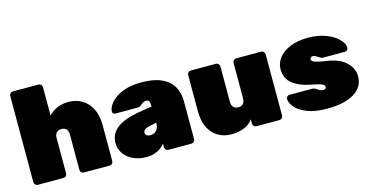

<svg xmlns="http://www.w3.org/2000/svg" viewBox="-74 -1055 2719 1410"><g transform="rotate(-15 1285.5 -350.0)"><path d="M267 0H72Q61 0 53 -8Q45 -16 45 -27V-683Q45 -694 53 -702Q61 -710 72 -710H267Q278 -710 286 -702Q294 -694 294 -683V-468Q321 -497 360.5 -513.5Q400 -530 446 -530Q499 -530 544 -505.5Q589 -481 617 -429.5Q645 -378 645 -303V-27Q645 -16 637 -8Q629 0 618 0H422Q411 0 403 -8Q395 -16 395 -27V-296Q395 -323 382 -337Q369 -351 345 -351Q321 -351 307.5 -337Q294 -323 294 -296V-27Q294 -16 286 -8Q278 0 267 0Z M1027 -339Q1027 -369 1022 -379.5Q1017 -390 997 -390Q986 -390 978 -386Q970 -382 961 -374Q952 -366 945.5 -362Q939 -358 928 -358H758Q749 -358 742.5 -363.5Q736 -369 736 -378Q736 -407 764.5 -443Q793 -479 852.5 -504.5Q912 -530 999 -530Q1133 -530 1200 -474Q1267 -418 1267 -314V-27Q1267 -16 1259 -8Q1251 0 1240 0H1065Q1054 0 1046 -8Q1038 -16 1038 -27V-55Q1016 -25 979 -7.5Q942 10 896 10Q840 10 795.5 -11Q751 -32 726.5 -68Q702 -104 702 -149Q702 -284 921 -322ZM971 -203Q927 -193 927 -166Q927 -154 937 -146Q947 -138 965 -138Q995 -138 1012.5 -157.5Q1030 -177 1030 -216Z M1374 -520H1565Q1576 -520 1584 -512Q1592 -504 1592 -493V-224Q1592 -197 1605 -183Q1618 -169 1642 -169Q1666 -169 1679 -183Q1692 -197 1692 -224V-493Q1692 -504 1700 -512Q1708 -520 1719 -520H1909Q1920 -520 1928 -512Q1936 -504 1936 -493V-27Q1936 -16 1928 -8Q1920 0 1909 0H1734Q1723 0 1715 -8Q1707 -16 1707 -27V-60Q1683 -25 1640 -7.5Q1597 10 1541 10Q1488 10 1444 -14.5Q1400 -39 1373.5 -90Q1347 -141 1347 -217V-493Q1347 -504 1355 -512Q1363 -520 1374 -520Z M2013 -359Q2013 -403 2042.5 -442.5Q2072 -482 2129.5 -506Q2187 -530 2266 -530Q2344 -530 2404 -506.5Q2464 -483 2496 -449Q2528 -415 2528 -385Q2528 -375 2521 -367.5Q2514 -360 2506 -360H2338Q2329 -360 2319.5 -364.5Q2310 -369 2302 -375Q2281 -390 2265 -390Q2257 -390 2251 -385.5Q2245 -381 2245 -374Q2245 -364 2251.5 -357.5Q2258 -351 2281.5 -344Q2305 -337 2355 -330Q2455 -315 2502.5 -267.5Q2550 -220 2550 -162Q2550 -81 2477 -35.5Q2404 10 2270 10Q2180 10 2120 -13.5Q2060 -37 2031.5 -71Q2003 -105 2003 -135Q2003 -145 2010 -152.5Q2017 -160 2027 -160H2201Q2216 -160 2236 -146Q2248 -138 2257 -134Q2266 -130 2277 -130Q2286 -130 2293 -134Q2300 -138 2300 -145Q2300 -155 2294 -162Q2288 -169 2265.5 -176Q2243 -183 2196 -192Q2116 -207 2064.5 -246.5Q2013 -286 2013 -359Z"/></g></svg>

Font: Rubik
Style: Regular
Weight: 900
Designer: Hubert & Fischer
Foundry: Hubert & Fischer
Version: Version 1.100